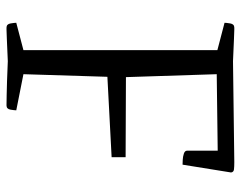

<svg xmlns="http://www.w3.org/2000/svg" viewBox="-95 -645 740 590"><g transform="rotate(90 275.0 -350.0)"><path d="M65 0Q54 0 52 -12.5Q50 -25 50 -30L134 -52V-648L50 -670Q50 -675 52 -687.5Q54 -700 65 -700Q65 -700 71 -700Q77 -700 99 -699Q121 -698 168 -696L478 -700Q492 -700 500.5 -699Q509 -698 510 -690L486 -541Q482 -541 471.5 -541.5Q461 -542 452 -545Q443 -548 443 -555V-649L208 -646L217 -367L463 -366V-323L216 -310L208 -52L319 -30Q319 -25 317 -12.5Q315 0 304 0Q304 0 271 -0.5Q238 -1 168 -4Q121 -2 99 -1Q77 0 71 0Q65 0 65 0Z"/></g></svg>

Font: Mate
Style: Regular
Weight: 400
Designer: Eduardo Rodriguez Tunni
Foundry: Eduardo Rodriguez Tunni
Version: Version 1.003; ttfautohint (v1.8.4.7-5d5b);gftools[0.9.24]